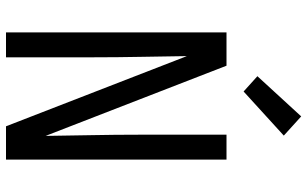

<svg xmlns="http://www.w3.org/2000/svg" viewBox="-212 -812 1024 640"><g transform="rotate(90 300.0 -492.0)"><path d="M88 0V-735H199L433 -132Q432 -209 430.5 -286.5Q429 -364 429 -441V-735H512V0H401L167 -603Q168 -526 169.5 -448.5Q171 -371 171 -294V0ZM285 -792 234 -838 368 -984 432 -926Z"/></g></svg>

Font: Zed Mono Extended
Style: Regular
Weight: 400
Width: 7
Monospace: yes
Designer: Belleve Invis
Foundry: Belleve Invis
Version: Version 1.0.0; ttfautohint (v1.8.4)